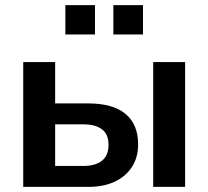

<svg xmlns="http://www.w3.org/2000/svg" viewBox="-20 -732 816 752"><path d="M71 0V-489H196V-327H325Q422 -327 471.5 -286Q521 -245 521 -166Q521 -116 497 -78.5Q473 -41 429.5 -20.5Q386 0 325 0ZM196 -82H306Q353.3 -82 379.2 -102.4Q405 -122.8 405 -165Q405 -206.4 379.2 -225.7Q353.3 -245 306 -245H196ZM580 0V-489H705V0ZM424 -597V-712H540V-597ZM236 -597V-712H352V-597Z"/></svg>

Font: Nunito Sans 12pt ExtraLight
Style: Regular
Weight: 200
Designer: Vernon Adams
Foundry: Vernon Adams
Version: Version 3.101;gftools[0.9.27]